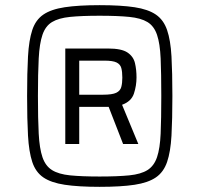

<svg xmlns="http://www.w3.org/2000/svg" viewBox="-20 -716 773 744"><path d="M366 8Q284 8 231 0Q178 -8 148 -28.5Q118 -49 105 -88.5Q92 -128 88.5 -190.5Q85 -253 85 -344Q85 -435 88.5 -497.5Q92 -560 105 -599.5Q118 -639 148 -659.5Q178 -680 231 -688Q284 -696 366 -696Q449 -696 501.5 -688Q554 -680 584 -659.5Q614 -639 627.5 -599.5Q641 -560 644.5 -497.5Q648 -435 648 -344Q648 -253 644.5 -190.5Q641 -128 627.5 -88.5Q614 -49 584 -28.5Q554 -8 501.5 0Q449 8 366 8ZM366 -32Q436 -32 481 -36.5Q526 -41 551.5 -57Q577 -73 588.5 -107Q600 -141 602.5 -198Q605 -255 605 -344Q605 -432 602.5 -489.5Q600 -547 588.5 -581Q577 -615 551.5 -630.5Q526 -646 481 -650.5Q436 -655 366 -655Q296 -655 251.5 -650.5Q207 -646 181.5 -630.5Q156 -615 144.5 -581Q133 -547 130 -489.5Q127 -432 127 -344Q127 -255 130 -198Q133 -141 144.5 -107Q156 -73 181.5 -57Q207 -41 251.5 -36.5Q296 -32 366 -32ZM233 -158V-528H399Q451 -528 474 -512.5Q497 -497 503 -471.5Q509 -446 509 -416Q509 -384 499 -353.5Q489 -323 453 -310L516 -158H457L401 -302H287V-158ZM287 -349H379Q415 -349 430.5 -356.5Q446 -364 450 -379Q454 -394 454 -415Q454 -438 450 -452.5Q446 -467 431.5 -474Q417 -481 385 -481H287Z"/></svg>

Font: Saira Thin
Style: Regular
Weight: 400
Version: Version 1.101